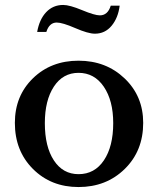

<svg xmlns="http://www.w3.org/2000/svg" viewBox="-20 -746 638 775"><path d="M558 -250Q558 -137 483.5 -64Q409 9 297 9Q186 9 113 -64Q40 -137 40 -250Q40 -359 113 -430Q186 -501 297 -501Q408 -501 483 -429.5Q558 -358 558 -250ZM297 -452Q234 -452 197.5 -396.5Q161 -341 161 -249Q161 -154 197.5 -98.5Q234 -43 297 -43Q362 -43 399.5 -99Q437 -155 437 -249Q437 -340 399 -396Q361 -452 297 -452ZM167 -617H130Q139 -668 166.5 -697Q194 -726 235 -726Q261 -726 311.5 -705Q362 -684 383 -684Q415 -684 427 -723H463Q457 -674 430.5 -642Q404 -610 363 -610Q336 -610 284 -632.5Q232 -655 209 -655Q179 -655 167 -617Z"/></svg>

Font: Kolar Light
Style: Regular
Weight: 300
Designer: Ramakrishna Saiteja (Kannada); Shiva Nallaperumal (Latin)
Foundry: Indian Type Foundry
Version: Version 1.001;PS 1.0;hotconv 1.0.88;makeotf.lib2.5.647800